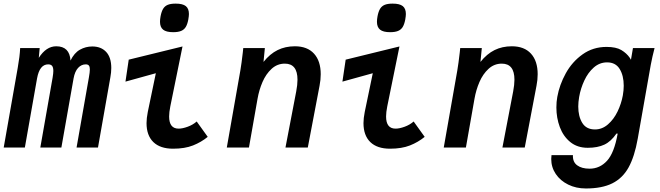

<svg xmlns="http://www.w3.org/2000/svg" viewBox="-28 -816 3648 1062"><path d="M83.5 -550H191.5L186.5 -496Q227.5 -560 283 -560Q357 -560 362 -481Q382.5 -523.5 414.2 -541.2Q446 -559 482.5 -559Q531 -559 559.2 -528.8Q587.5 -498.5 587.5 -440Q587.5 -415.5 582.5 -388.5L514 0H395.5L463.5 -386.5Q469 -417 469 -432Q469 -446.5 463.8 -453.2Q458.5 -460 446.5 -460Q422 -460 404 -440.5Q386 -421 379 -382.5L311.5 0H195L263 -386.5Q267 -410.5 267 -423.5Q267 -443 260.2 -451.5Q253.5 -460 238.5 -460Q191 -460 177 -382.5L109.5 0H-7.5L70 -440.5Q81.5 -505 83.5 -550Z M782.5 -135Q782.5 -162 789.5 -197L834 -411L666 -364.5L684 -486L981.5 -559L914 -227.5Q907.5 -195 907.5 -171.5Q907.5 -104.5 960 -104.5Q981.5 -104.5 1010.2 -115Q1039 -125.5 1060 -144L1121 -59Q1085 -29.5 1039.5 -11.5Q994 6.5 929.5 6.5Q858 6.5 820.2 -30.2Q782.5 -67 782.5 -135ZM857 -695.5Q857 -708.5 860 -725Q865 -752 874.2 -767.2Q883.5 -782.5 899.8 -789.2Q916 -796 944 -796Q982.5 -796 999.8 -782.2Q1017 -768.5 1017 -738.5Q1017 -727.5 1013.5 -707.5Q1008.5 -681.5 999.5 -666.8Q990.5 -652 974 -645Q957.5 -638 929.5 -638Q891.5 -638 874.2 -652Q857 -666 857 -695.5Z M1315 -525.5Q1315.5 -532.5 1317.5 -550H1437L1429.5 -473.5Q1465 -518 1507.5 -539Q1550 -560 1603 -560Q1672 -560 1709 -519.2Q1746 -478.5 1746 -405.5Q1746 -374.5 1739.5 -341.5L1674.5 0H1551L1610.5 -310.5Q1617.5 -347.5 1617.5 -375Q1617.5 -464 1547.5 -464Q1505.5 -464 1474.2 -435.2Q1443 -406.5 1424 -362.5Q1405 -318.5 1396.5 -269.5L1349 0H1226.5L1301.5 -426.5Q1308 -464.5 1315 -525.5Z M1982.5 -135Q1982.5 -162 1989.5 -197L2034 -411L1866 -364.5L1884 -486L2181.5 -559L2114 -227.5Q2107.5 -195 2107.5 -171.5Q2107.5 -104.5 2160 -104.5Q2181.5 -104.5 2210.2 -115Q2239 -125.5 2260 -144L2321 -59Q2285 -29.5 2239.5 -11.5Q2194 6.5 2129.5 6.5Q2058 6.5 2020.2 -30.2Q1982.5 -67 1982.5 -135ZM2057 -695.5Q2057 -708.5 2060 -725Q2065 -752 2074.2 -767.2Q2083.5 -782.5 2099.8 -789.2Q2116 -796 2144 -796Q2182.5 -796 2199.8 -782.2Q2217 -768.5 2217 -738.5Q2217 -727.5 2213.5 -707.5Q2208.5 -681.5 2199.5 -666.8Q2190.5 -652 2174 -645Q2157.5 -638 2129.5 -638Q2091.5 -638 2074.2 -652Q2057 -666 2057 -695.5Z M2515 -525.5Q2515.5 -532.5 2517.5 -550H2637L2629.5 -473.5Q2665 -518 2707.5 -539Q2750 -560 2803 -560Q2872 -560 2909 -519.2Q2946 -478.5 2946 -405.5Q2946 -374.5 2939.5 -341.5L2874.5 0H2751L2810.5 -310.5Q2817.5 -347.5 2817.5 -375Q2817.5 -464 2747.5 -464Q2705.5 -464 2674.2 -435.2Q2643 -406.5 2624 -362.5Q2605 -318.5 2596.5 -269.5L2549 0H2426.5L2501.5 -426.5Q2508 -464.5 2515 -525.5Z M3021 63.5Q3021 53.5 3022.5 42H3141Q3139 79.5 3164.2 98.2Q3189.5 117 3233 117Q3289.5 117 3329.5 73.5Q3369.5 30 3388.5 -77H3381.5Q3352 -33.5 3314.8 -16Q3277.5 1.5 3223 1.5Q3165.5 1.5 3126.5 -30.2Q3087.5 -62 3068.5 -113Q3049.5 -164 3049.5 -221.5Q3049.5 -253 3054.5 -280Q3066.5 -347 3101.5 -410.5Q3136.5 -474 3194.2 -515.2Q3252 -556.5 3327 -556.5Q3380 -556.5 3409 -539Q3438 -521.5 3455 -497Q3459 -491 3462 -485.5L3473 -550H3592.5Q3580 -502.5 3571.5 -457L3499.5 -49Q3482 50 3449 109.8Q3416 169.5 3359 198Q3302 226.5 3212.5 226.5Q3158.5 226.5 3114.8 205Q3071 183.5 3046 146.2Q3021 109 3021 63.5ZM3417 -288Q3422 -317 3422 -341.5Q3422 -398 3399.5 -434.5Q3377 -471 3330 -471Q3288.5 -471 3256.2 -442.5Q3224 -414 3203.8 -370.2Q3183.5 -326.5 3175.5 -280Q3170.5 -251 3170.5 -227Q3170.5 -172 3192.8 -136Q3215 -100 3263 -100Q3302.5 -100 3334.8 -128Q3367 -156 3387.8 -199Q3408.5 -242 3417 -288Z"/></svg>

Font: JuliaMono
Style: Bold Italic
Weight: 700
Italic angle: -9°
Monospace: yes
Designer: cormullion
Foundry: corm
Version: Version 0.057; ttfautohint (v1.8.4)